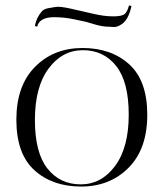

<svg xmlns="http://www.w3.org/2000/svg" viewBox="-20 -680 600 704"><path d="M178 -617Q125 -617 116 -582L108 -585Q113 -615 134 -639Q141 -647 157 -650L181 -654Q198 -658 243 -647.5Q288 -637 324 -629Q363 -620 395 -620Q427 -620 437 -628.5Q447 -637 453 -660L462 -658Q451 -604 421 -588Q409 -581 399 -581Q389 -581 379 -582Q356 -582 327.5 -590.5Q299 -599 297 -599.5Q295 -600 292.5 -600.5Q290 -601 253 -609Q216 -617 178 -617ZM277.5 4Q172 4 106 -56Q40 -116 40 -241Q40 -366 108.5 -435Q177 -504 282.5 -504Q388 -504 454 -444Q520 -384 520 -259Q520 -134 451.5 -65Q383 4 277.5 4ZM284 -496Q208 -496 158 -428.5Q108 -361 108 -240.5Q108 -120 154 -62Q200 -4 276 -4Q352 -4 402 -71.5Q452 -139 452 -259.5Q452 -380 406 -438Q360 -496 284 -496Z"/></svg>

Font: Italiana
Style: Regular
Weight: 400
Designer: Santiago Orozco
Foundry: Santiago Orozco
Version: Version 001.001